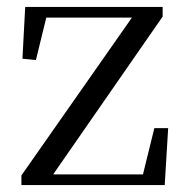

<svg xmlns="http://www.w3.org/2000/svg" viewBox="-20 -536 538 556"><path d="M42 0H457L467 -165H427L394 -31H134L451 -488V-516H53L45 -366L84 -362L114 -485H362L42 -28Z"/></svg>

Font: NameLogos Serif 2
Style: Regular
Weight: 500
Version: Version 0.1